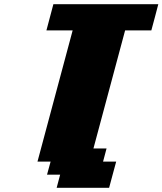

<svg xmlns="http://www.w3.org/2000/svg" viewBox="-20 -895 774 915"><path d="M250 0H500Q505.9 -21 516.8 -62.5Q527.8 -104 533.7 -125H471.2L487.8 -187.5H425.3L576.2 -750H701.2Q707 -771 718 -812.5Q729 -854 734.4 -875H234.4Q229 -854 217.8 -812.5Q206.5 -771 201.2 -750H326.2Q298.3 -646 242.4 -437.5Q186.5 -229 158.7 -125H221.2L204.1 -62.5H266.6Z"/></svg>

Font: Faithful 32x
Style: BoldOblique
Weight: 400
Foundry: Faithful Resource Pack
Version: Version 1.0; January 27, 2023